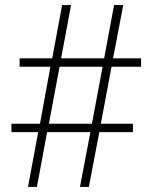

<svg xmlns="http://www.w3.org/2000/svg" viewBox="-20 -734 599 754"><path d="M90 0 130 -215H25V-248H137L178 -472H57V-505H185L224 -714H259L220 -505H389L428 -714H464L424 -505H534V-472H418L376 -248H502V-215H370L329 0H294L335 -215H165L125 0ZM172 -248H341L383 -472H214Z"/></svg>

Font: Noto Rashi Hebrew ExtraLight
Style: Regular
Weight: 250
Version: Version 1.006